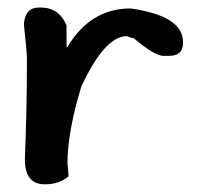

<svg xmlns="http://www.w3.org/2000/svg" viewBox="-20 -491 521 509"><path d="M83 -471H88.2Q136.2 -471 156.4 -424V-366.4H158.8Q219.7 -468.6 326.1 -468.6Q465.2 -448.9 465.2 -379.4V-377Q465.2 -342.9 428.3 -342.9H412.9Q389.9 -342.9 334.3 -389.9Q329 -389.9 316.1 -395.2Q258 -395.2 195.7 -261.9Q158.8 -141 158.8 -57.6Q161.6 -35.5 161.6 -23.5Q137.2 -2.4 98.8 -2.4Q46 -2.4 46 -68.1V-70.5Q51.3 -208.2 51.3 -314.1V-340.5Q51.3 -351.1 43.6 -424V-429.3Q47.5 -471 83 -471Z"/></svg>

Font: Namteng
Style: Regular
Weight: 400
Designer: Khon Soe Zaw Thu
Foundry: MPUA
Version: Version 1.03 June 17, 2016